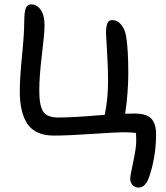

<svg xmlns="http://www.w3.org/2000/svg" viewBox="-20 -703 754 871"><path d="M608.9 147.9Q591.3 147.9 581.1 136.2Q570.8 124.5 570.8 106.9Q570.8 93.8 584.5 31Q598.1 -31.7 598.1 -64.9Q598.1 -88.9 596.2 -100.1Q572.3 -103 537.1 -103Q510.3 -103 398.2 -95.5Q286.1 -87.9 225.1 -87.9Q141.6 -87.9 105.7 -139.2Q69.8 -190.4 69.8 -289.1Q69.8 -349.1 79.8 -449Q89.8 -548.8 89.8 -599.1Q89.8 -619.1 90.8 -632.1Q91.8 -645 94.7 -658Q97.7 -670.9 104.2 -677Q110.8 -683.1 121.1 -683.1Q147.9 -683.1 165 -658Q182.1 -632.8 182.1 -587.9Q182.1 -552.2 170.2 -455.3Q158.2 -358.4 158.2 -291Q158.2 -225.1 175.5 -197.5Q192.9 -169.9 244.1 -169.9Q311.5 -169.9 455.1 -182.1Q470.2 -254.4 470.2 -335.9Q470.2 -395.5 465.6 -468.8Q460.9 -542 460.9 -550.8Q460.9 -581.1 466.8 -596.4Q472.7 -611.8 488.8 -611.8Q513.2 -611.8 530 -590.8Q546.9 -569.8 551.8 -540Q562 -483.4 562 -369.1Q562 -285.2 547.9 -187Q562 -188 589.8 -188Q645 -188 666.5 -164.6Q688 -141.1 688 -96.2Q688 4.4 659.2 91.8Q642.6 147.9 608.9 147.9Z"/></svg>

Font: Shantell Sans Irregular
Style: Regular
Weight: 400
Designer: Stephen Nixon, Anya Danilova, Shantell Martin
Foundry: Arrow Type
Version: Version 1.006;[9816181b4]